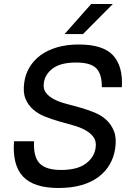

<svg xmlns="http://www.w3.org/2000/svg" viewBox="-20 -930 650 958"><path d="M272 8Q148 8 94.5 -49.5Q41 -107 50 -225H150Q146 -148 177.5 -115Q209 -82 285 -82Q366 -82 408.5 -114Q451 -146 457 -192Q462 -225 447 -245.5Q432 -266 406 -280.5Q380 -295 345.5 -304.5Q311 -314 274.5 -324.5Q238 -335 204 -348.5Q170 -362 145 -384Q120 -406 107 -438Q94 -470 101 -518Q106 -558 126.5 -593Q147 -628 181 -653.5Q215 -679 263.5 -693.5Q312 -708 373 -708Q494 -708 544 -654Q594 -600 588 -495H488Q489 -559 461 -588.5Q433 -618 360 -618Q283 -618 244 -589Q205 -560 199 -518Q194 -487 209 -467.5Q224 -448 250 -434.5Q276 -421 311 -412Q346 -403 382.5 -392.5Q419 -382 453 -368Q487 -354 511.5 -331Q536 -308 549 -274.5Q562 -241 555 -191Q549 -147 528 -110.5Q507 -74 472 -47.5Q437 -21 387 -6.5Q337 8 272 8ZM435 -910H543L394 -760H302Z"/></svg>

Font: Retni Sans Medium
Style: Italic
Weight: 500
Italic angle: -8°
Designer: Vitaly Kuzmin
Foundry: ParaType Ltd.
Version: Version 1.00;June 10, 2019;FontCreator 11.5.0.2425 64-bit; t